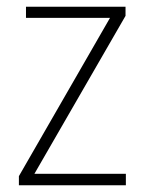

<svg xmlns="http://www.w3.org/2000/svg" viewBox="-20 -549 429 569"><path d="M353 0H36V-27L306 -496H57V-529H352V-502L82 -34H353Z"/></svg>

Font: Noto Sans Arabic SemCond ExtLt
Style: Regular
Weight: 200
Width: 4
Designer: Monotype Design Team, Nadine Chahine, Nizar Qandah and Khaled Hosny
Foundry: Monotype Imaging Inc.
Version: Version 2.012; ttfautohint (v1.8.4.7-5d5b)